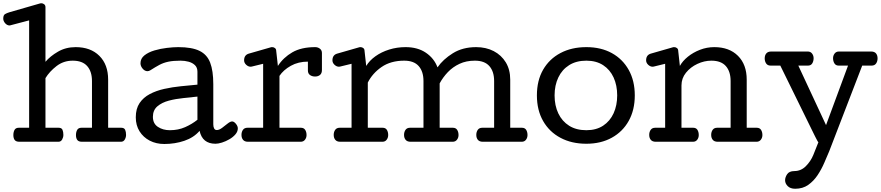

<svg xmlns="http://www.w3.org/2000/svg" viewBox="-35 -869 5400 1177"><path d="M84 0Q63 0 54.9 -11Q46.9 -22 46.9 -41Q46.9 -59.6 54.2 -72.8Q61.5 -85.9 80.6 -85.9H143.6V-744.1L28.8 -713.9Q26.9 -713.9 26.6 -713.4Q26.4 -712.9 23.9 -712.9Q8.8 -712.9 -3.2 -726.3Q-15.1 -739.7 -15.1 -754.9Q-15.1 -775.9 -4.2 -782.5Q6.8 -789.1 22.9 -793.9L210.9 -848.1Q213.9 -849.1 217.8 -849.1Q228 -849.1 235.8 -842.8Q243.7 -836.4 243.7 -825.2V-490.2Q272.5 -524.4 320.3 -552.2Q368.2 -580.1 428.7 -580.1Q520.5 -580.1 574.2 -526.6Q627.9 -473.1 627.9 -380.9V-85.9H707.5Q726.6 -85.9 732.2 -73.2Q737.8 -60.5 737.8 -42Q737.8 -27.3 730 -13.7Q722.2 0 706.5 0H467.8Q446.8 0 438.7 -11Q430.7 -22 430.7 -41Q430.7 -59.6 438.2 -72.8Q445.8 -85.9 464.8 -85.9H528.8V-372.1Q528.8 -430.7 499.5 -463.9Q470.2 -497.1 410.6 -497.1Q354.5 -497.1 311.5 -463.9Q268.6 -430.7 243.7 -390.1V-85.9H323.7Q342.8 -85.9 348.1 -73.2Q353.5 -60.5 353.5 -42Q353.5 -27.3 345.9 -13.7Q338.4 0 322.8 0Z M972.2 13.7Q922.4 13.7 882.8 -6.8Q843.3 -27.3 820.3 -64.2Q797.4 -101.1 797.4 -149.9Q797.4 -202.6 820.6 -237.1Q843.8 -271.5 883.1 -292.2Q922.4 -313 971.7 -324Q1021 -335 1073.7 -340.3Q1126.5 -345.7 1175.3 -350.1V-429.2Q1175.3 -455.1 1159.9 -469.7Q1144.5 -484.4 1121.1 -490.7Q1097.7 -497.1 1072.3 -497.1Q1026.4 -497.1 996.6 -490.7Q966.8 -484.4 942.1 -471.2Q917.5 -458 886.2 -438Q877 -432.6 869.1 -432.6Q852.5 -432.6 839.4 -448.2Q826.2 -463.9 826.2 -481Q826.2 -510.3 850.3 -529.5Q874.5 -548.8 911.6 -559.8Q948.7 -570.8 988.3 -575.4Q1027.8 -580.1 1058.1 -580.1Q1141.1 -580.1 1187.7 -557.4Q1234.4 -534.7 1253.4 -484.9Q1272.5 -435.1 1272.5 -353V-106.9Q1272.5 -91.8 1277.6 -81.8Q1282.7 -71.8 1293.9 -71.8Q1308.6 -71.8 1326.2 -85Q1343.8 -98.1 1360.1 -111.3Q1376.5 -124.5 1388.2 -124.5Q1399.4 -124.5 1411.1 -110.1Q1422.9 -95.7 1422.9 -82Q1422.9 -62.5 1408.2 -45.4Q1393.6 -28.3 1371.3 -15.4Q1349.1 -2.4 1325.9 4.9Q1302.7 12.2 1286.1 12.2Q1205.6 12.2 1188.5 -66.9Q1152.8 -25.4 1095.2 -5.9Q1037.6 13.7 972.2 13.7ZM1006.3 -70.8Q1057.6 -70.8 1099.6 -89.4Q1141.6 -107.9 1175.3 -134.8V-276.9Q1136.7 -272.5 1089.6 -267.8Q1042.5 -263.2 1000 -252Q957.5 -240.7 929.9 -217.3Q902.3 -193.8 902.3 -152.8Q902.3 -111.3 933.1 -91.1Q963.9 -70.8 1006.3 -70.8Z M1485.4 0Q1464.8 0 1455.1 -11.7Q1445.3 -23.4 1445.3 -42Q1445.3 -60.1 1454.3 -73Q1463.4 -85.9 1482.4 -85.9H1578.1V-478L1508.3 -460.9Q1505.4 -460 1501.5 -460Q1486.8 -460 1474.1 -471.9Q1461.4 -483.9 1461.4 -499Q1461.4 -531.2 1489.3 -540L1625.5 -579.1Q1627.9 -579.1 1628.2 -579.6Q1628.4 -580.1 1630.4 -580.1H1633.3Q1643.6 -580.1 1650.9 -574Q1658.2 -567.9 1658.2 -557.1L1668.5 -464.8Q1702.1 -516.6 1757.1 -548.3Q1812 -580.1 1897.5 -580.1Q1913.6 -580.1 1926 -570.6Q1938.5 -561 1938.5 -543.9V-439.9Q1938.5 -419.4 1926.8 -409.7Q1915 -399.9 1896.5 -399.9Q1878.4 -399.9 1865.5 -408.9Q1852.5 -418 1852.5 -437V-491.2Q1793.5 -491.2 1747.8 -465.6Q1702.1 -439.9 1678.2 -403.8V-85.9H1809.1Q1827.6 -85.9 1835.9 -72.8Q1844.2 -59.6 1844.2 -41Q1844.2 -24.9 1834.7 -12.5Q1825.2 0 1808.1 0Z M2050.8 0Q2030.3 0 2020.5 -11.7Q2010.7 -23.4 2010.7 -42Q2010.7 -60.1 2019.8 -73Q2028.8 -85.9 2047.9 -85.9H2120.1V-478L2049.8 -460.9Q2046.9 -460 2043 -460Q2028.3 -460 2015.6 -471.9Q2002.9 -483.9 2002.9 -499Q2002.9 -531.2 2030.8 -540L2167 -579.1Q2169.4 -579.1 2169.7 -579.6Q2169.9 -580.1 2171.9 -580.1H2174.8Q2185.1 -580.1 2192.4 -574Q2199.7 -567.9 2199.7 -557.1L2210 -464.8Q2230 -498 2266.6 -524.2Q2303.2 -550.3 2350.8 -565.2Q2398.4 -580.1 2451.2 -580.1Q2525.4 -580.1 2575.9 -545.7Q2626.5 -511.2 2647 -456.1Q2681.2 -505.4 2741.2 -542.7Q2801.3 -580.1 2883.8 -580.1Q2944.3 -580.1 2991.5 -555.7Q3038.6 -531.2 3065.7 -486.6Q3092.8 -441.9 3092.8 -380.9V-85.9H3164.1Q3182.6 -85.9 3190.7 -72.8Q3198.7 -59.6 3198.7 -41Q3198.7 -24.9 3189.5 -12.5Q3180.2 0 3163.1 0H2924.8Q2904.3 0 2894.5 -11.7Q2884.8 -23.4 2884.8 -42Q2884.8 -60.1 2893.8 -73Q2902.8 -85.9 2921.9 -85.9H2994.1V-372.1Q2994.1 -430.7 2964.8 -463.9Q2935.5 -497.1 2876 -497.1Q2823.2 -497.1 2782 -477.8Q2740.7 -458.5 2710.4 -426.8Q2680.2 -395 2660.2 -357.9V-85.9H2740.7Q2759.3 -85.9 2767.6 -72.8Q2775.9 -59.6 2775.9 -41Q2775.9 -24.9 2766.4 -12.5Q2756.8 0 2739.7 0H2481.9Q2461.4 0 2451.7 -11.7Q2441.9 -23.4 2441.9 -42Q2441.9 -60.1 2450.9 -73Q2460 -85.9 2479 -85.9H2561V-372.1Q2561 -430.7 2531.7 -463.9Q2502.4 -497.1 2442.9 -497.1Q2360.4 -497.1 2304.2 -458.3Q2248 -419.4 2219.7 -362.8V-85.9H2310.1Q2328.6 -85.9 2336.7 -72.8Q2344.7 -59.6 2344.7 -41Q2344.7 -24.9 2335.4 -12.5Q2326.2 0 2309.1 0Z M3559.6 12.2Q3469.2 12.2 3400.9 -24.2Q3332.5 -60.5 3294.4 -127.2Q3256.3 -193.8 3256.3 -284.2Q3256.3 -375.5 3294.4 -441.7Q3332.5 -507.8 3400.9 -543.9Q3469.2 -580.1 3559.6 -580.1Q3648.9 -580.1 3715.6 -543.5Q3782.2 -506.8 3819.3 -440.2Q3856.4 -373.5 3856.4 -284.2Q3856.4 -194.8 3819.3 -128.2Q3782.2 -61.5 3715.3 -24.7Q3648.4 12.2 3559.6 12.2ZM3559.6 -70.8Q3620.1 -70.8 3662.4 -98.6Q3704.6 -126.5 3726.6 -174.8Q3748.5 -223.1 3748.5 -284.2Q3748.5 -345.7 3726.6 -393.8Q3704.6 -441.9 3662.4 -469.5Q3620.1 -497.1 3559.6 -497.1Q3497.6 -497.1 3454.1 -469.7Q3410.6 -442.4 3387.7 -394.3Q3364.7 -346.2 3364.7 -284.2Q3364.7 -221.7 3387.7 -173.6Q3410.6 -125.5 3454.1 -98.1Q3497.6 -70.8 3559.6 -70.8Z M3984.9 0Q3964.4 0 3954.6 -11.7Q3944.8 -23.4 3944.8 -42Q3944.8 -60.1 3953.9 -73Q3962.9 -85.9 3981.9 -85.9H4042.5V-478L3972.7 -460.9Q3969.7 -460 3965.8 -460Q3951.2 -460 3938.5 -471.9Q3925.8 -483.9 3925.8 -499Q3925.8 -531.2 3953.6 -540L4089.8 -579.1Q4092.3 -579.1 4092.5 -579.6Q4092.8 -580.1 4094.7 -580.1H4097.7Q4107.9 -580.1 4115.2 -574Q4122.6 -567.9 4122.6 -557.1L4132.8 -464.8Q4149.4 -495.1 4181.6 -521.2Q4213.9 -547.4 4255.9 -563.7Q4297.9 -580.1 4343.8 -580.1Q4435.5 -580.1 4489 -526.6Q4542.5 -473.1 4542.5 -380.9V-85.9H4603.5Q4622.1 -85.9 4630.4 -72.8Q4638.7 -59.6 4638.7 -41Q4638.7 -24.9 4629.2 -12.5Q4619.6 0 4602.5 0H4364.7Q4344.2 0 4334.5 -11.7Q4324.7 -23.4 4324.7 -42Q4324.7 -60.1 4333.7 -73Q4342.8 -85.9 4361.8 -85.9H4443.8V-372.1Q4443.8 -430.7 4414.6 -463.9Q4385.3 -497.1 4325.7 -497.1Q4282.2 -497.1 4240 -477.3Q4197.8 -457.5 4170.2 -423.3Q4142.6 -389.2 4142.6 -345.2V-85.9H4213.9Q4232.4 -85.9 4240.5 -72.8Q4248.5 -59.6 4248.5 -41Q4248.5 -24.9 4239.3 -12.5Q4230 0 4212.9 0Z M4839.8 288.1Q4810.1 288.1 4793.9 272Q4777.8 255.9 4777.8 236.3Q4777.8 217.8 4790.3 199Q4802.7 180.2 4834 179.7Q4875 179.7 4904.8 149.9Q4934.6 120.1 4950.7 81.1L4981.9 2.9Q4980.5 2.9 4975.1 -6.8Q4969.7 -16.6 4964.4 -27.3Q4959 -38.1 4957.5 -41L4748.5 -466.8H4689.5Q4670.4 -466.8 4661.6 -480Q4652.8 -493.2 4652.8 -511.2Q4652.8 -529.8 4662.6 -541.5Q4672.4 -553.2 4692.9 -553.2H4916.5Q4933.6 -553.2 4943.1 -540.8Q4952.6 -528.3 4952.6 -512.2Q4952.6 -494.1 4944.3 -480.5Q4936 -466.8 4917.5 -466.8H4858.9L5028.8 -102.1L5163.6 -466.8H5106.9Q5088.4 -466.8 5080.1 -480.5Q5071.8 -494.1 5071.8 -512.2Q5071.8 -528.3 5081.3 -540.8Q5090.8 -553.2 5107.9 -553.2H5304.7Q5325.7 -553.2 5335.2 -541.5Q5344.7 -529.8 5344.7 -511.2Q5344.7 -493.2 5335.7 -480Q5326.7 -466.8 5307.6 -466.8H5250.5L5047.9 59.1Q5034.7 90.3 5017.8 129.4Q5001 168.5 4977.1 204.6Q4953.1 240.7 4919.7 264.4Q4886.2 288.1 4839.8 288.1Z"/></svg>

Font: Cutive
Style: Regular
Weight: 400
Version: Version 1.100; ttfautohint (v1.8.4.7-5d5b)